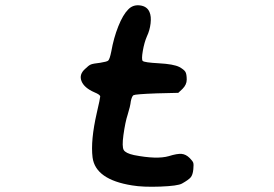

<svg xmlns="http://www.w3.org/2000/svg" viewBox="-20 -373 1040 728"><path d="M466 -337Q484 -356 511 -352.5Q538 -349 547 -327Q554 -311 551 -284.5Q548 -258 537 -235Q527 -212 521.5 -180Q516 -148 521 -142Q527 -136 583 -133Q638 -130 660 -119Q678 -109 683 -100.5Q688 -92 688 -71Q688 -52 672 -36L656 -21L574 -19Q493 -16 486 -12Q480 -8 476 11Q474 30 464 62Q455 89 448 139Q442 183 449 195.5Q456 208 488 215Q575 232 620 219Q652 209 668.5 210.5Q685 212 699 226Q710 237 712.5 243.5Q715 250 713 269Q711 290 703 299.5Q695 309 670 323Q654 332 588 334.5Q522 337 481 330Q342 308 331 224Q323 160 347 55Q360 -1 360 -7Q360 -14 338 -23Q299 -40 289 -65.5Q279 -91 303 -112Q316 -125 324.5 -128.5Q333 -132 360 -135Q385 -139 390 -143Q396 -148 402 -178Q411 -229 428.5 -273Q446 -317 466 -337Z"/></svg>

Font: linja li nja tan jan Jami
Style: Regular
Weight: 400
Designer: jan Jami
Version: Version 1.0